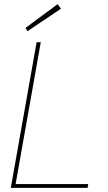

<svg xmlns="http://www.w3.org/2000/svg" viewBox="-20 -903 520 923"><path d="M32 0 156 -700H176L55 -18H404L401 0ZM112 -753 103 -769 257 -883 273 -861Z"/></svg>

Font: DM Sans 10pt Thin
Style: Italic
Weight: 250
Italic angle: -10°
Version: Version 4.004;gftools[0.9.30]